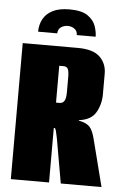

<svg xmlns="http://www.w3.org/2000/svg" viewBox="-54 -793 531 831"><g transform="rotate(5 212.0 -377.0)"><path d="M214 -754Q268 -754 294 -735.5Q320 -717 328.5 -692Q337 -667 337 -646H255Q255 -664 242 -673Q229 -682 213 -682Q197 -682 184 -673.5Q171 -665 170 -646H87Q87 -676 100 -700.5Q113 -725 141 -739.5Q169 -754 214 -754ZM25 0V-591H265Q331 -591 360.5 -562.5Q390 -534 390 -490V-400Q390 -357 369.5 -321.5Q349 -286 296 -280V-278Q331 -271 344.5 -255.5Q358 -240 367 -204L419 0H242L208 -194Q204 -214 201 -225.5Q198 -237 194 -237H191V0ZM191 -347H207Q220 -347 227 -358Q234 -369 234 -396V-461Q234 -488 228.5 -497.5Q223 -507 210 -507H191Z"/></g></svg>

Font: Alumni Sans Thin Black
Style: Regular
Weight: 900
Version: Version 1.018